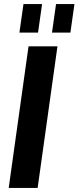

<svg xmlns="http://www.w3.org/2000/svg" viewBox="-20 -929 388 949"><path d="M264 -700 166 0H23L121 -700ZM188 -909 168 -768H76L96 -909ZM348 -909 328 -768H237L257 -909Z"/></svg>

Font: Pathway Extreme Condensed
Style: Bold Italic
Weight: 700
Width: 3
Italic angle: -8°
Version: Version 1.001;gftools[0.9.26]